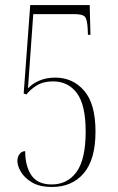

<svg xmlns="http://www.w3.org/2000/svg" viewBox="-20 -732 469 762"><path d="M187 10Q137 10 107 -8Q77 -26 63 -50Q49 -74 49 -93Q49 -109 57.5 -120.5Q66 -132 80 -132Q80 -73 104.5 -36.5Q129 0 185 0Q248 0 284 -50Q320 -100 320 -210Q320 -315 285.5 -362Q251 -409 190 -409Q151 -409 124.5 -392Q98 -375 85 -357L74 -361L100 -712H336L339 -594H329L328 -618Q326 -656 316.5 -666Q307 -676 274 -676H112L91 -381Q108 -400 136 -412Q164 -424 199 -424Q269 -424 314 -372Q359 -320 359 -210Q359 -99 312.5 -44.5Q266 10 187 10Z"/></svg>

Font: Noto Serif Display ExtraCondensed ExtraLight
Style: Regular
Weight: 200
Width: 2
Designer: Monotype Design Team
Foundry: Monotype Imaging Inc.
Version: Version 2.009